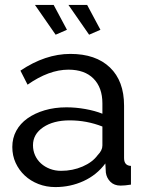

<svg xmlns="http://www.w3.org/2000/svg" viewBox="-20 -750 594 780"><path d="M205 10Q168 10 136 -2.5Q104 -15 80.5 -37Q57 -59 43.5 -88.5Q30 -118 30 -153Q30 -189 46 -218.5Q62 -248 91.5 -269Q121 -290 161.5 -302Q202 -314 250 -314Q288 -314 327 -307Q366 -300 396 -288V-330Q396 -394 360 -430.5Q324 -467 258 -467Q179 -467 92 -406L63 -463Q164 -531 266 -531Q369 -531 426.5 -476Q484 -421 484 -321V-108Q484 -77 512 -76V0Q498 2 489 3Q480 4 470 4Q444 4 428.5 -11.5Q413 -27 410 -49L408 -86Q373 -39 319.5 -14.5Q266 10 205 10ZM228 -56Q275 -56 315.5 -73.5Q356 -91 377 -120Q396 -139 396 -159V-236Q332 -261 263 -261Q197 -261 155.5 -233Q114 -205 114 -160Q114 -138 122.5 -119Q131 -100 146.5 -86Q162 -72 183 -64Q204 -56 228 -56ZM258 -730H334L388 -629L342 -609ZM122 -730H198L252 -629L206 -609Z"/></svg>

Font: PTCRaleway Medium
Style: Regular
Weight: 500
Designer: Matt McInerney, Pablo Impallari, Rodrigo Fuenzalida
Foundry: Matt McInerney, Pablo Impallari, Rodrigo Fuenzalida
Version: Version 3.000g; ttfautohint (v1.5) -l 8 -r 28 -G 28 -x 14 -D